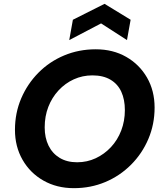

<svg xmlns="http://www.w3.org/2000/svg" viewBox="-20 -969 848 1001"><path d="M365 12Q276 12 206.5 -27.5Q137 -67 97.5 -136Q58 -205 58 -292Q58 -380 90.5 -456Q123 -532 180.5 -590Q238 -648 314.5 -680Q391 -712 479 -712Q569 -712 638 -672.5Q707 -633 746.5 -564.5Q786 -496 786 -408Q786 -321 753.5 -244.5Q721 -168 663 -110Q605 -52 529 -20Q453 12 365 12ZM382 -123Q434 -123 479 -144Q524 -165 558.5 -202Q593 -239 612 -288.5Q631 -338 631 -395Q631 -450 612.5 -490.5Q594 -531 556 -553.5Q518 -576 462 -576Q410 -576 365 -555.5Q320 -535 285.5 -498Q251 -461 232 -412Q213 -363 213 -305Q213 -251 233 -210Q253 -169 291 -146Q329 -123 382 -123ZM341 -760 360 -866 525 -949 661 -866 642 -760 507 -847Z"/></svg>

Font: DM Sans 24pt Black
Style: Italic
Weight: 900
Italic angle: -10°
Designer: Colophon Foundry, Jonny Pinhorn
Foundry: Colophon Foundry
Version: Version 4.004;gftools[0.9.30]